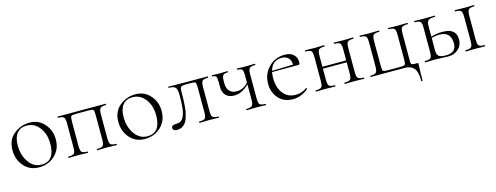

<svg xmlns="http://www.w3.org/2000/svg" viewBox="-21 -987 4468 1731"><g transform="rotate(-15 2213.0 -121.5)"><path d="M230 13Q144 13 90.5 -48.5Q37 -110 37 -198Q37 -294 102 -346.5Q167 -399 248 -399Q334 -399 387 -337.5Q440 -276 440 -193Q440 -100 379 -43.5Q318 13 230 13ZM258 -5Q382 -5 382 -167Q382 -259 335.5 -319.5Q289 -380 215 -380Q158 -380 126 -340.5Q94 -301 94 -227Q94 -135 140 -70Q186 -5 258 -5Z M957 -12Q959 -12 959 -6Q959 0 957 0Q945 0 915 -1Q885 -2 869 -2Q851 -2 820 -1Q789 0 778 0Q775 0 775 -6Q775 -12 778 -12Q820 -12 832 -24.5Q844 -37 844 -81V-305Q844 -351 837.5 -359Q831 -367 792 -367H676Q636 -367 629 -358.5Q622 -350 622 -303V-81Q622 -37 634 -24.5Q646 -12 688 -12Q690 -12 690 -6Q690 0 688 0Q676 0 646 -1Q616 -2 600 -2Q583 -2 551.5 -1Q520 0 509 0Q506 0 506 -6Q506 -12 509 -12Q551 -12 563 -24.5Q575 -37 575 -81V-305Q575 -349 563.5 -361.5Q552 -374 510 -374Q507 -374 507 -380Q507 -386 510 -386H957Q959 -386 959 -380Q959 -374 957 -374Q915 -374 903 -360.5Q891 -347 891 -303V-81Q891 -37 903 -24.5Q915 -12 957 -12Z M1218 13Q1132 13 1078.5 -48.5Q1025 -110 1025 -198Q1025 -294 1090 -346.5Q1155 -399 1236 -399Q1322 -399 1375 -337.5Q1428 -276 1428 -193Q1428 -100 1367 -43.5Q1306 13 1218 13ZM1246 -5Q1370 -5 1370 -167Q1370 -259 1323.5 -319.5Q1277 -380 1203 -380Q1146 -380 1114 -340.5Q1082 -301 1082 -227Q1082 -135 1128 -70Q1174 -5 1246 -5Z M1521 9Q1480 9 1480 -20Q1480 -46 1527 -46Q1548 -46 1564.5 -54.5Q1581 -63 1591 -81.5Q1601 -100 1607 -120Q1613 -140 1616 -170.5Q1619 -201 1620 -226Q1621 -251 1621 -288Q1621 -342 1606 -359.5Q1591 -377 1543 -377Q1541 -377 1541 -382.5Q1541 -388 1543 -388L1716 -386H1909Q1912 -386 1912 -380Q1912 -374 1909 -374Q1868 -374 1856 -360.5Q1844 -347 1844 -303V-81Q1844 -37 1855.5 -24.5Q1867 -12 1909 -12Q1912 -12 1912 -6Q1912 0 1909 0Q1898 0 1868 -1Q1838 -2 1822 -2Q1805 -2 1773 -1Q1741 0 1730 0Q1728 0 1728 -6Q1728 -12 1730 -12Q1773 -12 1785 -24.5Q1797 -37 1797 -81V-305Q1797 -351 1790.5 -359Q1784 -367 1745 -367H1705Q1664 -367 1654.5 -357Q1645 -347 1645 -308Q1645 -272 1644.5 -250Q1644 -228 1641.5 -190.5Q1639 -153 1634.5 -129.5Q1630 -106 1621 -77Q1612 -48 1599.5 -31Q1587 -14 1566.5 -2.5Q1546 9 1521 9Z M2349 -12Q2352 -12 2352 -6Q2352 0 2349 0Q2338 0 2308 -1Q2278 -2 2261 -2Q2244 -2 2213 -1Q2182 0 2170 0Q2168 0 2168 -6Q2168 -12 2170 -12Q2212 -12 2224.5 -25Q2237 -38 2237 -81V-224Q2171 -157 2098 -157Q2049 -157 2020.5 -184.5Q1992 -212 1992 -265V-305Q1992 -349 1984.5 -361.5Q1977 -374 1950 -374Q1948 -374 1948 -380Q1948 -386 1950 -386Q1959 -386 1981.5 -385Q2004 -384 2017 -384Q2031 -384 2057.5 -385Q2084 -386 2093 -386Q2096 -386 2096 -380Q2096 -374 2093 -374Q2059 -374 2048.5 -360Q2038 -346 2038 -303V-288Q2038 -239 2062 -213.5Q2086 -188 2128 -188Q2190 -188 2237 -240V-305Q2237 -349 2227 -361.5Q2217 -374 2183 -374Q2181 -374 2181 -380Q2181 -386 2183 -386Q2193 -386 2219.5 -385Q2246 -384 2261 -384Q2278 -384 2308.5 -385Q2339 -386 2349 -386Q2352 -386 2352 -380Q2352 -374 2349 -374Q2308 -374 2296 -360.5Q2284 -347 2284 -303V-81Q2284 -37 2295.5 -24.5Q2307 -12 2349 -12Z M2738 -54Q2740 -56 2743.5 -51.5Q2747 -47 2745 -44Q2679 12 2602 12Q2515 12 2466.5 -44.5Q2418 -101 2418 -180Q2418 -271 2479 -333Q2540 -395 2630 -395Q2682 -395 2711 -368.5Q2740 -342 2740 -296Q2740 -274 2728 -274L2480 -273Q2475 -245 2475 -218Q2475 -130 2517.5 -75Q2560 -20 2634 -20Q2693 -20 2738 -54ZM2596 -375Q2508 -375 2483 -284L2680 -289Q2680 -330 2657 -352.5Q2634 -375 2596 -375Z M3266 -12Q3268 -12 3268 -6Q3268 0 3266 0Q3254 0 3224 -1Q3194 -2 3178 -2Q3160 -2 3129 -1Q3098 0 3087 0Q3084 0 3084 -6Q3084 -12 3087 -12Q3129 -12 3141 -24.5Q3153 -37 3153 -81V-184H2931V-81Q2931 -37 2943 -24.5Q2955 -12 2997 -12Q2999 -12 2999 -6Q2999 0 2997 0Q2985 0 2955 -1Q2925 -2 2909 -2Q2892 -2 2860.5 -1Q2829 0 2818 0Q2815 0 2815 -6Q2815 -12 2818 -12Q2860 -12 2872 -24.5Q2884 -37 2884 -81V-305Q2884 -349 2872.5 -361.5Q2861 -374 2819 -374Q2816 -374 2816 -380Q2816 -386 2819 -386Q2830 -386 2860.5 -385Q2891 -384 2909 -384Q2925 -384 2955.5 -385Q2986 -386 2997 -386Q2999 -386 2999 -380Q2999 -374 2997 -374Q2955 -374 2943 -360.5Q2931 -347 2931 -303V-202H3153V-305Q3153 -349 3141.5 -361.5Q3130 -374 3088 -374Q3085 -374 3085 -380Q3085 -386 3088 -386Q3099 -386 3129.5 -385Q3160 -384 3178 -384Q3194 -384 3224.5 -385Q3255 -386 3266 -386Q3268 -386 3268 -380Q3268 -374 3266 -374Q3224 -374 3212 -360.5Q3200 -347 3200 -303V-81Q3200 -37 3212 -24.5Q3224 -12 3266 -12Z M3649 0Q3701 0 3730 33Q3759 66 3759 152Q3759 156 3765 156Q3771 156 3771 152Q3771 103 3772 70Q3773 37 3774 22Q3775 7 3775 0Q3775 -9 3774 -10.5Q3773 -12 3766 -12Q3752 -12 3745.5 -12Q3739 -12 3731 -13.5Q3723 -15 3720 -14.5Q3717 -14 3713 -18.5Q3709 -23 3708.5 -24Q3708 -25 3706.5 -33Q3705 -41 3705.5 -44.5Q3706 -48 3706 -61Q3706 -74 3706 -81V-305Q3706 -349 3718 -361.5Q3730 -374 3773 -374Q3776 -374 3776 -380Q3776 -386 3773 -386Q3761 -386 3730 -385Q3699 -384 3682 -384Q3665 -384 3635.5 -385Q3606 -386 3594 -386Q3592 -386 3592 -380Q3592 -374 3594 -374Q3636 -374 3648 -361.5Q3660 -349 3660 -305V-83Q3660 -36 3653 -27.5Q3646 -19 3606 -19H3493Q3454 -19 3447.5 -27Q3441 -35 3441 -81V-305Q3441 -349 3453 -361.5Q3465 -374 3508 -374Q3510 -374 3510 -380Q3510 -386 3508 -386Q3497 -386 3465 -385Q3433 -384 3416 -384Q3400 -384 3370 -385Q3340 -386 3329 -386Q3326 -386 3326 -380Q3326 -374 3329 -374Q3371 -374 3382.5 -361.5Q3394 -349 3394 -305V-83Q3394 -39 3382 -25.5Q3370 -12 3329 -12Q3326 -12 3326 -6Q3326 0 3329 0Z M4059 -226Q4185 -226 4185 -122Q4185 -68 4147.5 -33Q4110 2 4053 2Q4038 2 3992.5 0Q3947 -2 3928 -2Q3911 -2 3879.5 -1Q3848 0 3837 0Q3834 0 3834 -6Q3834 -12 3837 -12Q3879 -12 3891 -24.5Q3903 -37 3903 -81V-305Q3903 -349 3891.5 -361.5Q3880 -374 3838 -374Q3835 -374 3835 -380Q3835 -386 3838 -386Q3849 -386 3879.5 -385Q3910 -384 3928 -384Q3947 -384 3981 -385Q4015 -386 4027 -386Q4030 -386 4030 -380Q4030 -374 4027 -374Q3978 -374 3964 -360.5Q3950 -347 3950 -303V-210Q3998 -226 4059 -226ZM4394 -12Q4397 -12 4397 -6Q4397 0 4394 0Q4383 0 4353 -1Q4323 -2 4307 -2Q4289 -2 4258 -1Q4227 0 4216 0Q4213 0 4213 -6Q4213 -12 4216 -12Q4258 -12 4270 -24.5Q4282 -37 4282 -81V-305Q4282 -349 4270.5 -361.5Q4259 -374 4217 -374Q4214 -374 4214 -380Q4214 -386 4217 -386Q4228 -386 4258.5 -385Q4289 -384 4307 -384Q4323 -384 4353 -385Q4383 -386 4394 -386Q4397 -386 4397 -380Q4397 -374 4394 -374Q4353 -374 4341 -360.5Q4329 -347 4329 -303V-81Q4329 -37 4340.5 -24.5Q4352 -12 4394 -12ZM4035 -13Q4131 -13 4131 -99Q4131 -209 4024 -209Q3980 -209 3950 -197V-81Q3950 -43 3967 -28Q3984 -13 4035 -13Z"/></g></svg>

Font: t
Style: Regular
Weight: 300
Designer: Christian Thalmann (Catharsis Fonts)
Version: Version 1.000;PS 002.000;hotconv 1.0.88;makeotf.lib2.5.64775